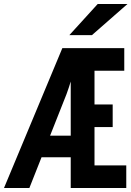

<svg xmlns="http://www.w3.org/2000/svg" viewBox="-20 -941 658 961"><path d="M0 0 292 -700H602V-587H453V-418H544V-305H453V-113H612V0H334V-533Q330.5 -521 324 -501.5Q317.5 -482 313 -470L127 0ZM172 -154 215 -262H350V-154ZM327 -765 469 -921H618L440 -765Z"/></svg>

Font: Overpass Mono
Style: Bold
Weight: 700
Monospace: yes
Designer: Delve Withrington, Dave Bailey
Foundry: Delve Fonts LLC
Version: Version 4.000